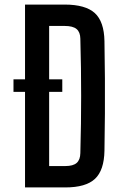

<svg xmlns="http://www.w3.org/2000/svg" viewBox="-20 -820 526 840"><path d="M39 -473H252.5V-418H39ZM89.5 0V-800H262.5Q354 -800 394.8 -762.8Q435.5 -725.5 437 -640Q438.5 -554.5 439 -477.2Q439.5 -400 439 -323.2Q438.5 -246.5 437 -160.5Q435.5 -75 395.5 -37.5Q355.5 0 265.5 0ZM195 -93.5H265.5Q300 -93.5 315.5 -107.2Q331 -121 331.5 -150Q333.5 -218 334.2 -279.5Q335 -341 335 -400.5Q335 -460 334.2 -521.5Q333.5 -583 331.5 -651Q331 -679.5 315 -693Q299 -706.5 262.5 -706.5H195Z"/></svg>

Font: Big Shoulders Medium
Style: Regular
Weight: 500
Designer: Patric King
Foundry: XO Type Co
Version: Version 2.002